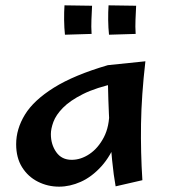

<svg xmlns="http://www.w3.org/2000/svg" viewBox="-20 -685 631 719"><path d="M201.2 14Q158.8 14 121.9 -4.6Q85 -23.2 62.8 -58.6Q40.5 -94 40.5 -145Q40.5 -202 73.4 -255.8Q106.2 -309.5 181.9 -356.8Q257.5 -404 384 -441L417.5 -374Q339.8 -357.2 290.9 -332.8Q242 -308.2 215.8 -281.4Q189.5 -254.5 180 -228.6Q170.5 -202.8 170.5 -182.8Q170.5 -143.8 190.8 -115.1Q211 -86.5 248.5 -86.5Q282.8 -86.5 315.1 -108.2Q347.5 -130 368.9 -170.9Q390.2 -211.8 389.5 -270.5L447.8 -314Q442 -225 418.4 -162.8Q394.8 -100.5 359.1 -61.5Q323.5 -22.5 282.6 -4.2Q241.8 14 201.2 14ZM413 12.8Q405.5 -28.2 399.9 -84.5Q394.2 -140.8 390.9 -199.6Q387.5 -258.5 385.8 -310.9Q384 -363.2 383.5 -398.6Q383 -434 384 -441L524.5 -455.5Q509.8 -328.5 508.1 -221.1Q506.5 -113.8 513.2 -10.2ZM223.2 -555Q220.5 -580.2 220.1 -610.5Q219.8 -640.8 221.5 -665L324.8 -663.5Q323.5 -636.2 322.4 -610.9Q321.2 -585.5 323 -558ZM388.2 -555Q385.5 -580.2 385.1 -610.5Q384.8 -640.8 386.5 -665L489.8 -663.5Q488.5 -636.2 487.4 -610.9Q486.2 -585.5 488 -558Z"/></svg>

Font: Marhey Light
Style: Regular
Weight: 300
Designer: Nur Syamsi & Bustanul Arifin
Foundry: Namelatype
Version: Version 1.000